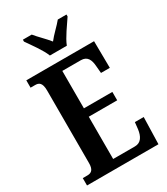

<svg xmlns="http://www.w3.org/2000/svg" viewBox="-224 -1030 984 1129"><g transform="rotate(-30 268.0 -465.5)"><path d="M215 -771H330C347 -816 395 -880 420 -918V-931H361C339 -903 296 -865 272 -833C247 -865 206 -903 184 -931H124V-918C150 -880 198 -816 215 -771ZM22 0H507L512 -182H452L447 -136C441 -92 423 -58 381 -58H233V-345H426V-402H233V-656H359C402 -656 417 -626 420 -578L424 -532H484L482 -714H22V-664H53C77 -664 98 -656 98 -601V-108C98 -65 82 -50 54 -50H22Z"/></g></svg>

Font: Noto Serif Georgian ExtraCondensed Bold
Style: Regular
Weight: 700
Width: 2
Designer: Monotype Design Team, Akaki Razmadze
Foundry: Google LLC
Version: Version 2.003